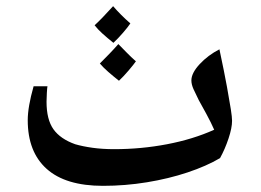

<svg xmlns="http://www.w3.org/2000/svg" viewBox="-20 -738 846 623"><path d="M314 -135Q193 -135 131.5 -190Q70 -245 70 -348Q70 -391 89 -458H134Q133 -454 132 -436Q131 -418 131 -408Q131 -350 153.5 -318.5Q176 -287 224 -270Q248 -263 280 -258.5Q312 -254 351 -254Q438 -254 522 -270Q606 -286 675 -317Q665 -340 649.5 -368.5Q634 -397 625 -413Q615 -433 608 -448.5Q601 -464 601 -477Q601 -501 628 -530Q655 -559 692 -578Q708 -503 716.5 -456Q725 -409 729 -383.5Q733 -358 733 -346Q733 -323 721.5 -288.5Q710 -254 694 -225Q650 -199 588.5 -178.5Q527 -158 456.5 -146.5Q386 -135 314 -135ZM348 -599Q328 -615 312.5 -629Q297 -643 287 -656Q298 -666 313 -681.5Q328 -697 347 -718Q359 -704 373 -690Q387 -676 403 -662Q395 -650 379 -631.5Q363 -613 348 -599ZM366 -476Q347 -491 331 -505Q315 -519 304 -532Q320 -548 335 -563.5Q350 -579 364 -595Q377 -582 391 -567.5Q405 -553 421 -539Q414 -529 397.5 -509.5Q381 -490 366 -476Z"/></svg>

Font: Noto Naskh Arabic UI
Style: Regular
Weight: 400
Designer: Monotype Design Team, David Williams, Mohamad Dakak and Nizar Qandah
Foundry: Monotype Imaging Inc.
Version: Version 2.014